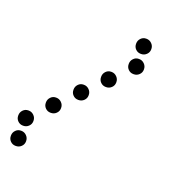

<svg xmlns="http://www.w3.org/2000/svg" viewBox="-123 -796 846 891"><g transform="rotate(20 300.0 -350.5)"><path d="M449 -688Q434 -688 423.5 -677Q413 -666 413 -651V-649Q413 -634 423.5 -623.5Q434 -613 449 -613H451Q466 -613 477 -623.5Q488 -634 488 -649V-651Q488 -666 477 -677Q466 -688 451 -688ZM449 -588Q434 -588 423.5 -577Q413 -566 413 -551V-549Q413 -534 423.5 -523.5Q434 -513 449 -513H451Q466 -513 477 -523.5Q488 -534 488 -549V-551Q488 -566 477 -577Q466 -588 451 -588ZM349 -488Q334 -488 323.5 -477Q313 -466 313 -451V-449Q313 -434 323.5 -423.5Q334 -413 349 -413H351Q366 -413 377 -423.5Q388 -434 388 -449V-451Q388 -466 377 -477Q366 -488 351 -488ZM249 -388Q234 -388 223.5 -377Q213 -366 213 -351V-349Q213 -334 223.5 -323.5Q234 -313 249 -313H251Q266 -313 277 -323.5Q288 -334 288 -349V-351Q288 -366 277 -377Q266 -388 251 -388ZM149 -288Q134 -288 123.5 -277Q113 -266 113 -251V-249Q113 -234 123.5 -223.5Q134 -213 149 -213H151Q166 -213 177 -223.5Q188 -234 188 -249V-251Q188 -266 177 -277Q166 -288 151 -288ZM49 -188Q34 -188 23.5 -177Q13 -166 13 -151V-149Q13 -134 23.5 -123.5Q34 -113 49 -113H51Q66 -113 77 -123.5Q88 -134 88 -149V-151Q88 -166 77 -177Q66 -188 51 -188ZM49 -88Q34 -88 23.5 -77Q13 -66 13 -51V-49Q13 -34 23.5 -23.5Q34 -13 49 -13H51Q66 -13 77 -23.5Q88 -34 88 -49V-51Q88 -66 77 -77Q66 -88 51 -88Z"/></g></svg>

Font: Doto Rounded
Style: Bold
Weight: 700
Monospace: yes
Version: Version 1.000